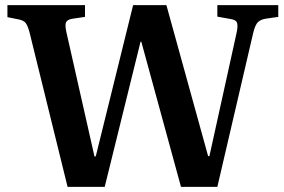

<svg xmlns="http://www.w3.org/2000/svg" viewBox="-20 -730 1111 750"><path d="M244 0 95 -605Q88 -630 80 -640.5Q72 -651 49 -655L9 -663V-710H312V-664L264 -657Q244 -654 238.5 -644Q233 -634 239 -606L349 -119H354L500 -710H630L793 -120H798L904 -601Q910 -628 906 -640.5Q902 -653 879 -656L829 -665V-710H1067V-664L1018 -657Q999 -654 988 -644Q977 -634 969 -601L829 0H687L532 -567H529L389 0Z"/></svg>

Font: Literata 36pt SemiBold
Style: Regular
Weight: 600
Designer: Latin by Veronika Burian and Jose Scaglione. Greek by Irene Vlachou. Cyrillic by Vera Evstafieva.
Foundry: TypeTogether
Version: Version 3.002